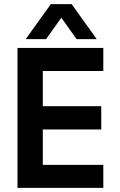

<svg xmlns="http://www.w3.org/2000/svg" viewBox="-20 -913 581 933"><path d="M65 -680H482V-568H188V-397H472V-284H188V-112H482V0H65ZM227 -893H328L450 -723H352L278 -827L204 -723H105Z"/></svg>

Font: Teachers SemiBold
Style: Regular
Weight: 600
Designer: Alfredo Marco Pradil & Chank Diesel
Version: Version 0.009